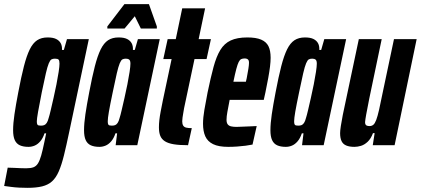

<svg xmlns="http://www.w3.org/2000/svg" viewBox="-56 -698 2023 923"><path d="M76 205Q57 205 36.5 204Q16 203 -2.5 200.5Q-21 198 -36 196L-19 108Q-5 108 12 109Q29 110 45 110.5Q61 111 70 111Q92 111 105 106Q118 101 126.5 87.5Q135 74 142 49.5Q149 25 157 -14Q159 -25 161.5 -35.5Q164 -46 166 -57H158Q150 -33 137.5 -18.5Q125 -4 110.5 2Q96 8 81 8Q56 8 39.5 0.5Q23 -7 15 -24.5Q7 -42 7 -72Q7 -104 13.5 -148.5Q20 -193 32 -255Q46 -329 59 -379.5Q72 -430 87 -460.5Q102 -491 122.5 -504.5Q143 -518 173 -518Q199 -518 214 -510.5Q229 -503 236 -490Q243 -477 242 -458H251L266 -510H371L277 -65Q263 2 251.5 48.5Q240 95 226.5 126Q213 157 194 174Q175 191 146.5 198Q118 205 76 205ZM141 -94Q150 -94 156.5 -96.5Q163 -99 168.5 -107Q174 -115 178 -131Q182 -143 188 -169Q194 -195 201.5 -227.5Q209 -260 215.5 -293Q222 -326 226 -352.5Q230 -379 230 -392Q230 -407 225.5 -411.5Q221 -416 208 -416Q198 -416 191.5 -412.5Q185 -409 178.5 -393.5Q172 -378 164.5 -345.5Q157 -313 145 -255Q133 -195 127 -160.5Q121 -126 121 -115Q121 -105 123 -100.5Q125 -96 130 -95Q135 -94 141 -94Z M422 8Q397 8 380.5 0.5Q364 -7 356 -24.5Q348 -42 348 -72Q348 -104 354.5 -148.5Q361 -193 373 -255Q387 -329 400 -379.5Q413 -430 428 -460.5Q443 -491 463.5 -504.5Q484 -518 514 -518Q540 -518 555 -510.5Q570 -503 577 -490Q584 -477 583 -458H592L607 -510H712L604 0H500L507 -57H499Q491 -33 478.5 -18.5Q466 -4 451.5 2Q437 8 422 8ZM482 -94Q491 -94 497.5 -96.5Q504 -99 509.5 -107Q515 -115 519 -131Q523 -143 529 -169Q535 -195 542.5 -227.5Q550 -260 556.5 -293Q563 -326 567 -352.5Q571 -379 571 -392Q571 -407 565 -411.5Q559 -416 549 -416Q539 -416 532.5 -412.5Q526 -409 519.5 -393.5Q513 -378 505.5 -345.5Q498 -313 486 -255Q473 -193 467.5 -161Q462 -129 462 -115Q462 -105 464 -100.5Q466 -96 471 -95Q476 -94 482 -94ZM460 -561V-571L542 -678H660L698 -571V-561H621L592 -620L543 -561Z M848 0Q806 0 779 -4.5Q752 -9 736.5 -19Q721 -29 714.5 -45Q708 -61 708 -86Q708 -102 710 -120.5Q712 -139 716.5 -162.5Q721 -186 727 -216L769 -414H729L750 -510H789L820 -658H930L899 -510H958L937 -414H879L829 -178Q827 -166 825 -154.5Q823 -143 821.5 -133Q820 -123 820 -115Q820 -102 824.5 -94.5Q829 -87 839 -84.5Q849 -82 866 -82Z M1041 8Q995 8 968.5 -5Q942 -18 931 -42.5Q920 -67 920 -103Q920 -132 926.5 -170Q933 -208 942 -254Q957 -326 970.5 -376Q984 -426 1003 -457.5Q1022 -489 1053 -503.5Q1084 -518 1133 -518Q1175 -518 1199.5 -507.5Q1224 -497 1234.5 -476Q1245 -455 1245 -420Q1245 -402 1242 -377.5Q1239 -353 1233.5 -323Q1228 -293 1220 -254L1212 -218H1048Q1041 -181 1037 -159.5Q1033 -138 1033 -122Q1033 -108 1038.5 -100.5Q1044 -93 1055 -90.5Q1066 -88 1081 -88Q1090 -88 1108 -89Q1126 -90 1145.5 -90.5Q1165 -91 1178 -92L1158 -3Q1144 0 1124.5 2.5Q1105 5 1083.5 6.5Q1062 8 1041 8ZM1066 -305H1126L1130 -322Q1135 -348 1138 -367Q1141 -386 1141 -396Q1141 -405 1138.5 -409Q1136 -413 1131.5 -415Q1127 -417 1120 -417Q1111 -417 1104 -414Q1097 -411 1091.5 -400Q1086 -389 1080 -366.5Q1074 -344 1066 -305Z M1318 8Q1293 8 1276.5 0.5Q1260 -7 1252 -24.5Q1244 -42 1244 -72Q1244 -104 1250.5 -148.5Q1257 -193 1269 -255Q1283 -329 1296 -379.5Q1309 -430 1324 -460.5Q1339 -491 1359.5 -504.5Q1380 -518 1410 -518Q1436 -518 1451 -510.5Q1466 -503 1473 -490Q1480 -477 1479 -458H1488L1503 -510H1608L1500 0H1396L1403 -57H1395Q1387 -33 1374.5 -18.5Q1362 -4 1347.5 2Q1333 8 1318 8ZM1378 -94Q1387 -94 1393.5 -96.5Q1400 -99 1405.5 -107Q1411 -115 1415 -131Q1419 -143 1425 -169Q1431 -195 1438.5 -227.5Q1446 -260 1452.5 -293Q1459 -326 1463 -352.5Q1467 -379 1467 -392Q1467 -407 1461 -411.5Q1455 -416 1445 -416Q1435 -416 1428.5 -412.5Q1422 -409 1415.5 -393.5Q1409 -378 1401.5 -345.5Q1394 -313 1382 -255Q1369 -193 1363.5 -161Q1358 -129 1358 -115Q1358 -105 1360 -100.5Q1362 -96 1367 -95Q1372 -94 1378 -94Z M1648 8Q1624 8 1608.5 1.5Q1593 -5 1586 -19.5Q1579 -34 1579 -58Q1579 -69 1582.5 -92.5Q1586 -116 1592 -146L1669 -510H1779L1719 -223Q1709 -173 1704.5 -148Q1700 -123 1699 -111Q1699 -103 1701.5 -99Q1704 -95 1709 -93.5Q1714 -92 1721 -92Q1731 -92 1738.5 -98Q1746 -104 1752.5 -121Q1759 -138 1766.5 -171Q1774 -204 1785 -259L1838 -510H1947L1841 0H1736L1745 -58H1737Q1727 -31 1711.5 -16.5Q1696 -2 1679.5 3Q1663 8 1648 8Z"/></svg>

Font: Saira UltraCondensed ExtraBold
Style: Italic
Weight: 800
Width: 1
Italic angle: -12°
Designer: Hector Gatti with collaboration of the Omnibus-Type team
Foundry: Omnibus-Type
Version: Version 1.101